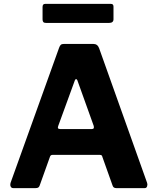

<svg xmlns="http://www.w3.org/2000/svg" viewBox="-20 -968 811 988"><path d="M48 0Q39 0 35 -8Q31 -16 35 -29L284 -722Q288 -733 293 -737.5Q298 -742 310 -742H460Q482 -742 490 -720L737 -27Q740 -19 737 -9.5Q734 0 725 0H578Q563 0 559 -14L507 -160Q506 -165 503.5 -168Q501 -171 494 -171H250Q240 -171 237 -161L184 -13Q182 -7 177.5 -3.5Q173 0 163 0H48ZM453 -304Q467 -304 462 -321L378 -555Q375 -561 371.5 -561Q368 -561 365 -554L280 -321Q273 -304 289 -304ZM564 -934V-869Q564 -850 541 -850H217Q207 -850 203 -854.5Q199 -859 199 -868V-932Q199 -948 212 -948H551Q564 -948 564 -934Z"/></svg>

Font: Libre Franklin
Style: Bold
Weight: 700
Designer: Pablo Impallari, Rodrigo Fuenzalida, Nhung Nguyen
Foundry: Impallari Type
Version: Version 3.000